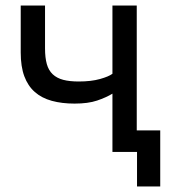

<svg xmlns="http://www.w3.org/2000/svg" viewBox="-20 -550 625 695"><path d="M476 125H560V-78H475V-530H387V-283Q374 -273 342 -264Q310 -255 265 -255Q232 -255 209 -261Q186 -267 171 -281Q156 -295 149.5 -318Q143 -341 143 -375V-530H55V-360Q55 -309 68 -274Q81 -239 106 -217Q131 -195 167.5 -185Q204 -175 250 -175Q299 -175 331.5 -186Q364 -197 387 -211V0H476Z"/></svg>

Font: Golos Text VF
Style: Regular
Weight: 400
Designer: A.Korolkova, Vitaly Kuzmin
Foundry: ParaType Ltd
Version: Version 2.005